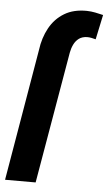

<svg xmlns="http://www.w3.org/2000/svg" viewBox="-54 -798 470 834"><g transform="rotate(5 181.0 -381.0)"><path d="M133.8 0H0.5L98.1 -574.2Q105 -627.9 128.7 -670.9Q152.3 -713.9 192.9 -738.3Q233.4 -762.7 291.5 -761.7Q309.6 -761.2 327.1 -757.8Q344.7 -754.4 362.3 -750L339.4 -642.1Q330.1 -644.5 320.8 -646.5Q311.5 -648.4 302.2 -648.4Q280.3 -647.9 266.1 -637.5Q252 -627 243.9 -610.1Q235.8 -593.3 232.4 -574.2Z"/></g></svg>

Font: Roboto Condensed
Style: Bold Italic
Weight: 700
Italic angle: -12°
Designer: Christian Robertson
Foundry: Google
Version: Version 3.0